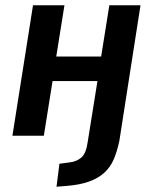

<svg xmlns="http://www.w3.org/2000/svg" viewBox="-20 -514 579 727"><path d="M194 193 205 106 243 101Q270 98 288 82.5Q306 67 312 24L349 -207H179L146 0H27L105 -494H224L193 -300H363L394 -494H512L432 19Q424 58 411 88.5Q398 119 375 140Q352 161 317 173.5Q282 186 232 190Z"/></svg>

Font: Nunito Sans 10pt Condensed
Style: Bold Italic
Weight: 700
Width: 3
Italic angle: -9°
Designer: Vernon Adams
Foundry: Vernon Adams
Version: Version 3.101;gftools[0.9.27]